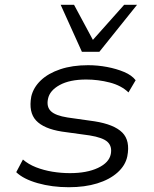

<svg xmlns="http://www.w3.org/2000/svg" viewBox="-20 -776 645 804"><path d="M268 8Q198 8 138 -9Q78 -26 48 -55L76 -108Q99 -88 131 -75.5Q163 -63 199.5 -57Q236 -51 273 -51Q344 -51 390.5 -73Q437 -95 444 -131Q450 -163 430.5 -181.5Q411 -200 355 -209L239 -225Q163 -237 131 -271.5Q99 -306 111 -372Q120 -410 151 -439.5Q182 -469 232.5 -486Q283 -503 349 -503Q389 -503 428.5 -495.5Q468 -488 500 -474.5Q532 -461 548 -440L518 -389Q488 -418 439.5 -430.5Q391 -443 341 -443Q272 -443 230 -420Q188 -397 181 -362Q174 -329 193 -310.5Q212 -292 263 -284L376 -268Q458 -255 492 -221Q526 -187 513 -121Q505 -83 472 -53.5Q439 -24 387 -8Q335 8 268 8ZM323 -559 234 -756H290L369 -609L500 -756H554L396 -559Z"/></svg>

Font: Nunito Sans 7pt SemiExpanded Light
Style: Italic
Weight: 300
Width: 6
Italic angle: -9°
Designer: Vernon Adams
Foundry: Vernon Adams
Version: Version 3.101;gftools[0.9.27]